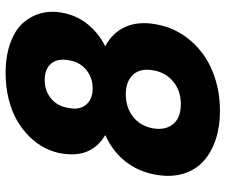

<svg xmlns="http://www.w3.org/2000/svg" viewBox="-80 -714 808 688"><g transform="rotate(-90 324.0 -370.0)"><path d="M184.1 -397Q99.6 -446.3 118.2 -554.2Q123.5 -585 138.2 -613.5Q152.8 -642.1 177.7 -667.7Q202.6 -693.4 235.1 -712.4Q267.6 -731.4 311.8 -742.7Q356 -753.9 405.8 -753.9Q467.8 -753.9 514.4 -736.8Q561 -719.7 585.9 -691.4Q610.8 -663.1 620.4 -627.9Q629.9 -592.8 623 -554.2Q613.8 -500 581.3 -460Q548.8 -419.9 502 -397Q550.8 -371.1 571.5 -325.2Q592.3 -279.3 581.1 -215.8Q568.4 -144 522.5 -91.1Q476.6 -38.1 411.4 -12Q346.2 14.2 270 14.2Q213.9 14.2 167.7 -1.2Q121.6 -16.6 90.1 -45.2Q58.6 -73.7 45.4 -117.7Q32.2 -161.6 42 -215.8Q53.2 -279.3 89.8 -325Q126.5 -370.6 184.1 -397ZM380.9 -613.8Q342.3 -613.8 314.7 -590.8Q287.1 -567.9 280.8 -526.9Q273.4 -487.8 293.5 -464.8Q313.5 -441.9 351.1 -441.9Q389.2 -441.9 417.5 -464.8Q445.8 -487.8 452.1 -526.9Q459.5 -568.4 439.9 -591.1Q420.4 -613.8 380.9 -613.8ZM330.1 -323.2Q283.2 -323.2 249.8 -297.4Q216.3 -271.5 208 -225.1Q200.7 -180.7 223.6 -153.3Q246.6 -126 294.9 -126Q343.3 -126 376.2 -153.8Q409.2 -181.6 416 -225.1Q424.3 -271 400.4 -297.1Q376.5 -323.2 330.1 -323.2Z"/></g></svg>

Font: SVN-Poppins
Style: Bold Italic
Weight: 700
Italic angle: -10°
Designer: Ninad Kale (Devanagari), Jonny Pinhorn (Latin)
Foundry: Indian Type Foundry
Version: Version 3.002 2017